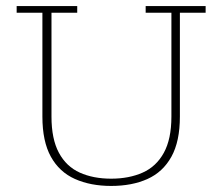

<svg xmlns="http://www.w3.org/2000/svg" viewBox="-20 -603 734 634"><path d="M347 11Q279 11 227.5 -12Q176 -35 148 -85.5Q120 -136 120 -218V-561H35V-583H235V-561H150V-218Q150 -144 174.5 -98.5Q199 -53 243.5 -33Q288 -13 347 -13Q406 -13 451 -33Q496 -53 521 -98.5Q546 -144 546 -218V-561H461V-583H659V-561H574V-218Q574 -136 546 -85.5Q518 -35 467 -12Q416 11 347 11Z"/></svg>

Font: Rokkitt Thin
Style: Regular
Weight: 250
Version: Version 3.103